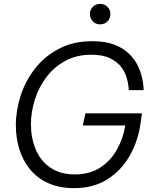

<svg xmlns="http://www.w3.org/2000/svg" viewBox="-20 -963 796 993"><path d="M498 -837Q475 -837 460 -853Q445 -869 445 -890Q445 -912 460 -927.5Q475 -943 498 -943Q521 -943 536 -927.5Q551 -912 551 -890Q551 -868 536 -852.5Q521 -837 498 -837ZM363 10Q286 10 229 -16Q172 -42 135 -87.5Q98 -133 80 -191.5Q62 -250 62 -315Q62 -392 87 -469Q112 -546 162 -609.5Q212 -673 286 -711.5Q360 -750 457 -750Q525 -750 571.5 -732Q618 -714 647.5 -685Q677 -656 692.5 -623.5Q708 -591 714.5 -562.5Q721 -534 722 -515.5Q723 -497 723 -497H646Q646 -497 644.5 -515.5Q643 -534 635 -561.5Q627 -589 607 -616Q587 -643 549.5 -661.5Q512 -680 452 -680Q376 -680 317.5 -648Q259 -616 219.5 -563.5Q180 -511 160 -447Q140 -383 140 -320Q140 -251 164 -192Q188 -133 239 -97Q290 -61 368 -61Q443 -61 497 -95.5Q551 -130 584 -188Q617 -246 628 -314H408L422 -377H714L707 -325Q694 -233 650.5 -157Q607 -81 535 -35.5Q463 10 363 10Z"/></svg>

Font: Be Vietnam Pro Light
Style: Italic
Weight: 300
Italic angle: -12°
Designer: Lam Bao, Tony Le, Vietanh Nguyen
Foundry: Yellow Type Foundry
Version: Version 1.002; ttfautohint (v1.8.3)